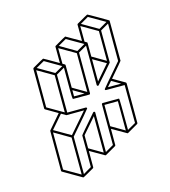

<svg xmlns="http://www.w3.org/2000/svg" viewBox="-130 -937 991 1116"><g transform="rotate(-15 366.0 -378.5)"><path d="M233.9 75.2Q232.9 75.2 232.4 74.7H231.4Q231.4 74.2 231 74.2H230.5L120.6 10.3Q117.2 8.3 117.2 4.4L116.7 -236.3Q117.2 -237.8 118.2 -238.8L190.9 -323.2L119.6 -364.7Q116.2 -366.7 116.2 -370.6L115.2 -609.4L115.7 -609.9Q115.7 -613.3 118.7 -615.2Q183.1 -652.3 185.1 -652.3Q187 -652.3 272.9 -602.1L272.5 -700.7Q272.9 -704.1 275.9 -705.6Q340.3 -743.2 342.3 -743.2Q343.8 -743.2 430.2 -692.9L429.7 -791.5Q430.2 -794.9 433.1 -796.4Q497.1 -833.5 499 -833.5Q501 -833.5 557.6 -800.8L613.3 -768.1H613.8L614.3 -767.1L615.2 -766.1L615.7 -764.2L616.7 -523.9Q616.7 -522 542 -435.5L613.8 -394Q613.8 -393.6 614.3 -393.6V-393.1H614.7L616.2 -391.1L616.7 -388.2H617.2L617.7 -149.4Q617.7 -145.5 614.3 -143.6L549.8 -106.4H545.9V-106.9L460.4 -156.2V-58.6Q460.4 -54.7 457 -52.7L392.6 -15.6Q389.6 -15.6 388.7 -16.1L303.2 -65.4V32.2Q303.2 36.1 300.3 38.1Q235.8 75.2 233.9 75.2ZM585.9 -394.5 533.2 -425.3 506.3 -394.5ZM546.4 -734.4 596.2 -763.2 499 -819.3 449.7 -790.5ZM540.5 -543.9 540 -723.1 442.9 -779.3 443.4 -685.1 455.6 -678.2 458 -675.8 458.5 -673.8Q459 -672.9 459 -591.3ZM459.5 -441.4 536.6 -530.8 459 -575.7ZM389.2 -643.6 439 -672.4 341.8 -728.5 292.5 -700.2ZM383.3 -398.9 382.8 -632.3 285.6 -688.5 286.1 -594.2Q298.8 -587.4 299.1 -586.9Q299.3 -586.4 299.6 -586.4Q299.8 -586.4 300 -585.9Q300.3 -585.4 300.5 -585.2Q300.8 -585 300.8 -584.7Q300.8 -584.5 301 -584.5Q301.3 -584.5 301.3 -584.2Q301.3 -584 301.3 -583.7Q301.3 -583.5 301.5 -583Q301.8 -582.5 301.8 -582.3Q301.8 -582 302.2 -446.3ZM365.7 -394 302.2 -431.2V-394ZM232.4 -553.2 281.7 -581.5 185.1 -637.7 135.3 -609.4ZM226.1 -317.9 225.6 -541.5 128.9 -597.7 129.4 -374ZM227.5 56.6 226.6 -166.5 129.9 -223.1 130.4 0.5ZM231.9 -179.2 336.9 -300.3 232.9 -299.8Q231.4 -299.8 231.2 -300Q231 -300.3 230.7 -300.3Q230.5 -300.3 230.2 -300.3Q230 -300.3 229.7 -300.5Q229.5 -300.8 202.6 -316.4L133.3 -236.3ZM384.3 -33.7 383.8 -252.9 302.7 -159.7 303.2 -81.1ZM541.5 -124.5 541 -300.8 460 -300.3 460.4 -171.9ZM240.7 57.1 290 28.3V-77.1L289.6 -162.1Q289.6 -165 385.3 -274.9Q387.2 -277.3 390.1 -277.3Q397 -277.3 397 -271L397.5 -33.7L447.3 -62.5L446.8 -307.1Q446.8 -309.6 448.7 -311.5Q450.7 -313.5 453.1 -313.5L547.9 -314Q550.3 -314 552.2 -312Q554.2 -310.1 554.7 -124.5L604.5 -152.8L603.5 -381.3H491.7Q485.4 -381.3 485.4 -388.2Q485.4 -390.1 603 -526.4L602.5 -751.5L553.2 -723.1L553.7 -532.2L553.2 -529.8L552.2 -528.3L504.9 -473.6Q457 -418.5 456.1 -418L453.1 -417.5Q453.1 -417 452.6 -417Q452.6 -417.5 450.7 -417.5Q446.3 -419.4 446.3 -423.8L445.8 -660.6L396 -632.3L396.5 -387.7Q396.5 -386.2 396 -385.3L395.5 -384.3V-383.8H395Q395 -382.8 394.5 -382.3L393.6 -381.8H392.6V-381.3L390.1 -380.9H295.4Q293 -380.9 291 -382.8Q289.1 -384.8 288.6 -442.4V-570.3L238.8 -541.5L239.7 -313L351.6 -313.5Q355 -313.5 357.4 -309.6L357.9 -306.6Q357.9 -304.2 239.7 -168Z"/></g></svg>

Font: 3D Isometric
Style: Regular
Weight: 400
Designer: GGBotNet
Version: 1.10